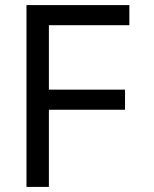

<svg xmlns="http://www.w3.org/2000/svg" viewBox="-20 -734 603 754"><path d="M84 0V-714H488V-635H172V-382H471V-303H172V0Z"/></svg>

Font: Noto Sans Mono SemiCondensed
Style: Regular
Weight: 400
Width: 4
Designer: Monotype Design Team
Foundry: Monotype Imaging Inc.
Version: Version 2.010